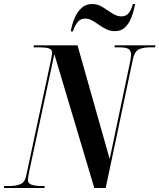

<svg xmlns="http://www.w3.org/2000/svg" viewBox="-54 -941 798 961"><path d="M-34 0 -33 -10H-5Q25 -10 47.5 -19Q70 -28 77 -61L201 -640Q207 -669 207 -677Q207 -694 190 -699Q173 -704 145 -704H114L116 -714H334L495 -145L598 -635Q602 -656 602 -669Q602 -688 589 -696Q576 -704 544 -704H519L521 -714H724L722 -704H694Q664 -704 642 -694.5Q620 -685 611 -644L475 0H418L218 -670L91 -77Q88 -62 87 -53.5Q86 -45 86 -39Q86 -23 104 -16.5Q122 -10 155 -10H170L168 0ZM521 -785Q498 -785 478.5 -794.5Q459 -804 441.5 -816.5Q424 -829 407 -838.5Q390 -848 373 -848Q346 -848 331 -825.5Q316 -803 311 -784H300Q306 -818 319 -849.5Q332 -881 354 -901Q376 -921 407 -921Q435 -921 459.5 -905.5Q484 -890 507.5 -874.5Q531 -859 554 -859Q577 -859 590.5 -876Q604 -893 611 -921H622Q616 -886 604 -854.5Q592 -823 572 -804Q552 -785 521 -785Z"/></svg>

Font: Noto Serif Display ExtraCondensed
Style: Bold Italic
Weight: 700
Width: 2
Italic angle: -12°
Designer: Monotype Design Team
Foundry: Monotype Imaging Inc.
Version: Version 2.009